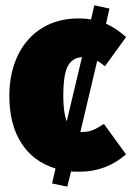

<svg xmlns="http://www.w3.org/2000/svg" viewBox="-20 -623 492 719"><path d="M369 -159 452 -45Q377 20 278 20Q256 20 246 19L232 76L175 64L188 8Q105 -17 60 -87Q15 -157 15 -263Q15 -350 47 -416Q79 -482 137.5 -518Q196 -554 274 -554Q301 -554 321 -550L333 -603L390 -591L377 -534Q415 -518 452 -484L373 -375Q357 -388 344 -395L281 -129H291Q311 -129 328 -136Q345 -143 369 -159ZM230 -169 287 -409Q251 -407 234 -375.5Q217 -344 217 -263Q217 -202 230 -169Z"/></svg>

Font: Fira Sans Condensed Black
Style: Regular
Weight: 900
Width: 3
Designer: Carrois Corporate & Edenspiekermann AG
Foundry: Carrois Corporate GbR & Edenspiekermann AG
Version: Version 4.203